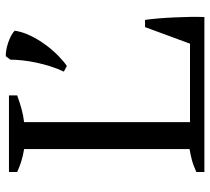

<svg xmlns="http://www.w3.org/2000/svg" viewBox="-51 -662 713 651"><g transform="rotate(-90 305.5 -336.5)"><path d="M47.9 -662.6H307.6V-634.8Q284.7 -626.5 262 -620.1Q239.3 -613.8 216.8 -611.3V-48.8H482.9L539.1 -201.2H563.5Q566.4 -181.6 568.6 -155.5Q570.8 -129.4 572 -101.8Q573.2 -74.2 573.7 -47.6Q574.2 -21 573.2 0H47.9V-27.3Q71.3 -38.1 89.8 -42.7Q108.4 -47.4 125.5 -50.3V-611.3Q103.5 -614.7 84 -620.8Q64.5 -627 47.9 -634.8ZM388.2 -476.6Q398.4 -498 406 -522Q413.6 -545.9 418.7 -570.1Q423.8 -594.2 426.3 -616.9Q428.7 -639.6 428.7 -658.2L440.4 -673.3Q448.2 -673.8 460.2 -671.9Q472.2 -669.9 484.9 -665.8Q497.6 -661.6 509 -655.8Q520.5 -649.9 526.9 -642.6Q522.9 -616.7 510 -589.8Q497.1 -563 479.5 -539.1Q461.9 -515.1 442.6 -496.1Q423.3 -477.1 407.2 -466.3Z"/></g></svg>

Font: PT Astra Serif
Style: Regular
Weight: 400
Designer: A.Korolkova, I. Chaeva
Foundry: ParaType Ltd
Version: Version 1.002